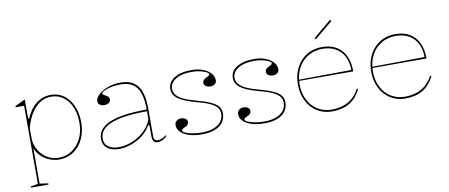

<svg xmlns="http://www.w3.org/2000/svg" viewBox="-77 -1041 3650 1561"><g transform="rotate(-10 1748.5 -260.5)"><path d="M70 200V190L130 180V-465H60V-475L144 -515V-362L152 -354Q167 -390 187.5 -420Q208 -450 234 -471Q260 -492 291 -503.5Q322 -515 358 -515Q419 -515 465 -481.5Q511 -448 537.5 -388.5Q564 -329 564 -251Q564 -174 534.5 -113.5Q505 -53 453.5 -19Q402 15 335 15Q298 15 259.5 0Q221 -15 190.5 -43.5Q160 -72 144 -111V180L214 190V200ZM335 0Q397 0 445 -32.5Q493 -65 521 -121.5Q549 -178 549 -251Q549 -324 525.5 -380Q502 -436 459 -468Q416 -500 358 -500Q313 -500 278 -480.5Q243 -461 216.5 -428.5Q190 -396 172 -357.5Q154 -319 144 -280V-190Q144 -160 157 -126.5Q170 -93 194.5 -64.5Q219 -36 254.5 -18Q290 0 335 0Z M931 -515Q982 -515 1017.5 -500Q1053 -485 1076 -454Q1099 -423 1109.5 -375Q1120 -327 1120 -262V-37Q1120 -17 1129.5 -8.5Q1139 0 1152 0Q1169 0 1188.5 -9Q1208 -18 1225 -31V-20Q1214 -9 1201 -1Q1188 7 1174.5 11Q1161 15 1148 15Q1126 15 1116 0.5Q1106 -14 1106 -43Q1106 -76 1106 -91.5Q1106 -107 1106 -114.5Q1106 -122 1106 -130L1096 -136Q1077 -100 1047 -72Q1017 -44 980.5 -24.5Q944 -5 905.5 5Q867 15 832 15Q796 15 766 4.5Q736 -6 717.5 -29.5Q699 -53 699 -91Q699 -176 800 -219Q901 -262 1106 -262Q1106 -344 1088.5 -396.5Q1071 -449 1032.5 -474.5Q994 -500 931 -500Q885 -500 849 -491.5Q813 -483 793 -472Q773 -461 773 -451Q773 -447 779 -442.5Q785 -438 801 -430Q826 -417 826 -395Q826 -376 810 -366.5Q794 -357 774 -357Q755 -357 738.5 -367Q722 -377 722 -398Q722 -419 739.5 -439.5Q757 -460 786.5 -477.5Q816 -495 853.5 -505Q891 -515 931 -515ZM1106 -248Q975 -248 887.5 -230.5Q800 -213 756.5 -178.5Q713 -144 713 -91Q713 -58 729 -38Q745 -18 772 -9Q799 0 832 0Q869 0 910 -11.5Q951 -23 989.5 -46.5Q1028 -70 1059 -104Q1090 -138 1106 -183Z M1514 15Q1470 15 1433.5 7Q1397 -1 1370.5 -16Q1344 -31 1329.5 -51.5Q1315 -72 1315 -97Q1315 -111 1322.5 -121.5Q1330 -132 1342 -137.5Q1354 -143 1367 -143Q1380 -143 1392 -138.5Q1404 -134 1411.5 -126Q1419 -118 1419 -105Q1419 -93 1412 -83.5Q1405 -74 1392 -69Q1373 -61 1366 -55.5Q1359 -50 1359 -43Q1359 -34 1380.5 -24Q1402 -14 1437.5 -7Q1473 0 1514 0Q1572 0 1612.5 -15Q1653 -30 1675 -58Q1697 -86 1697 -125Q1697 -154 1679.5 -175.5Q1662 -197 1622 -215.5Q1582 -234 1512 -252Q1442 -271 1400.5 -292Q1359 -313 1341.5 -337.5Q1324 -362 1324 -392Q1324 -448 1376.5 -481.5Q1429 -515 1522 -515Q1571 -515 1611.5 -500Q1652 -485 1676.5 -459Q1701 -433 1701 -398Q1701 -384 1693.5 -375Q1686 -366 1674 -361.5Q1662 -357 1649 -357Q1639 -357 1630 -359.5Q1621 -362 1613.5 -366.5Q1606 -371 1601.5 -378.5Q1597 -386 1597 -395Q1597 -420 1629 -434Q1645 -441 1651 -446Q1657 -451 1657 -457Q1657 -464 1645 -471.5Q1633 -479 1613 -485.5Q1593 -492 1569.5 -496Q1546 -500 1522 -500Q1464 -500 1423 -486.5Q1382 -473 1360 -448.5Q1338 -424 1338 -392Q1338 -366 1354.5 -343Q1371 -320 1409.5 -301Q1448 -282 1514 -264Q1588 -244 1631 -224.5Q1674 -205 1692.5 -181.5Q1711 -158 1711 -125Q1711 -92 1697.5 -66Q1684 -40 1659 -22Q1634 -4 1597.5 5.5Q1561 15 1514 15Z M2030 15Q1986 15 1949.5 7Q1913 -1 1886.5 -16Q1860 -31 1845.5 -51.5Q1831 -72 1831 -97Q1831 -111 1838.5 -121.5Q1846 -132 1858 -137.5Q1870 -143 1883 -143Q1896 -143 1908 -138.5Q1920 -134 1927.5 -126Q1935 -118 1935 -105Q1935 -93 1928 -83.5Q1921 -74 1908 -69Q1889 -61 1882 -55.5Q1875 -50 1875 -43Q1875 -34 1896.5 -24Q1918 -14 1953.5 -7Q1989 0 2030 0Q2088 0 2128.5 -15Q2169 -30 2191 -58Q2213 -86 2213 -125Q2213 -154 2195.5 -175.5Q2178 -197 2138 -215.5Q2098 -234 2028 -252Q1958 -271 1916.5 -292Q1875 -313 1857.5 -337.5Q1840 -362 1840 -392Q1840 -448 1892.5 -481.5Q1945 -515 2038 -515Q2087 -515 2127.5 -500Q2168 -485 2192.5 -459Q2217 -433 2217 -398Q2217 -384 2209.5 -375Q2202 -366 2190 -361.5Q2178 -357 2165 -357Q2155 -357 2146 -359.5Q2137 -362 2129.5 -366.5Q2122 -371 2117.5 -378.5Q2113 -386 2113 -395Q2113 -420 2145 -434Q2161 -441 2167 -446Q2173 -451 2173 -457Q2173 -464 2161 -471.5Q2149 -479 2129 -485.5Q2109 -492 2085.5 -496Q2062 -500 2038 -500Q1980 -500 1939 -486.5Q1898 -473 1876 -448.5Q1854 -424 1854 -392Q1854 -366 1870.5 -343Q1887 -320 1925.5 -301Q1964 -282 2030 -264Q2104 -244 2147 -224.5Q2190 -205 2208.5 -181.5Q2227 -158 2227 -125Q2227 -92 2213.5 -66Q2200 -40 2175 -22Q2150 -4 2113.5 5.5Q2077 15 2030 15Z M2597 -515Q2666 -515 2714.5 -486.5Q2763 -458 2788.5 -404.5Q2814 -351 2814 -276H2366V-286L2800 -290Q2800 -355 2775.5 -402Q2751 -449 2706 -474.5Q2661 -500 2597 -500Q2530 -500 2477.5 -468Q2425 -436 2395.5 -379Q2366 -322 2366 -248Q2366 -193 2382.5 -147.5Q2399 -102 2428.5 -69Q2458 -36 2499 -18Q2540 0 2589 0Q2629 0 2663.5 -8.5Q2698 -17 2726.5 -33.5Q2755 -50 2778.5 -75.5Q2802 -101 2820 -135L2827 -125Q2809 -90 2785.5 -63.5Q2762 -37 2732.5 -19.5Q2703 -2 2667 6.5Q2631 15 2589 15Q2537 15 2493.5 -4.5Q2450 -24 2418.5 -59Q2387 -94 2369.5 -142Q2352 -190 2352 -248Q2352 -307 2370 -355.5Q2388 -404 2420.5 -440Q2453 -476 2498 -495.5Q2543 -515 2597 -515ZM2560 -586 2550 -596 2700 -721 2710 -710Z M3202 -515Q3271 -515 3319.5 -486.5Q3368 -458 3393.5 -404.5Q3419 -351 3419 -276H2971V-286L3405 -290Q3405 -355 3380.5 -402Q3356 -449 3311 -474.5Q3266 -500 3202 -500Q3135 -500 3082.5 -468Q3030 -436 3000.5 -379Q2971 -322 2971 -248Q2971 -193 2987.5 -147.5Q3004 -102 3033.5 -69Q3063 -36 3104 -18Q3145 0 3194 0Q3234 0 3268.5 -8.5Q3303 -17 3331.5 -33.5Q3360 -50 3383.5 -75.5Q3407 -101 3425 -135L3432 -125Q3414 -90 3390.5 -63.5Q3367 -37 3337.5 -19.5Q3308 -2 3272 6.5Q3236 15 3194 15Q3142 15 3098.5 -4.5Q3055 -24 3023.5 -59Q2992 -94 2974.5 -142Q2957 -190 2957 -248Q2957 -307 2975 -355.5Q2993 -404 3025.5 -440Q3058 -476 3103 -495.5Q3148 -515 3202 -515Z"/></g></svg>

Font: Kalnia Thin
Style: Regular
Weight: 100
Version: Version 1.105